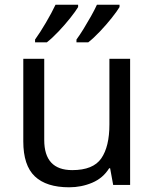

<svg xmlns="http://www.w3.org/2000/svg" viewBox="-20 -786 658 816"><path d="M533 -536V0H461L448 -71H444Q418 -29 372 -9.5Q326 10 274 10Q177 10 128 -36.5Q79 -83 79 -185V-536H168V-191Q168 -63 287 -63Q376 -63 410.5 -113Q445 -163 445 -257V-536ZM488 -756Q478 -739 455 -710Q432 -681 405 -652.5Q378 -624 355 -606H305V-618Q319 -637 335 -663Q351 -689 366.5 -716.5Q382 -744 392 -766H488ZM312 -756Q302 -739 279 -710Q256 -681 229 -652.5Q202 -624 179 -606H129V-618Q150 -647 175 -689.5Q200 -732 216 -766H312Z"/></svg>

Font: Noto Sans Mandaic
Style: Regular
Weight: 400
Designer: Monotype Design Team
Foundry: Monotype Imaging Inc.
Version: Version 2.002; ttfautohint (v1.8.4.7-5d5b)